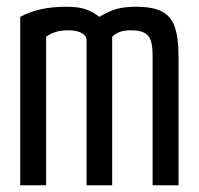

<svg xmlns="http://www.w3.org/2000/svg" viewBox="-20 -550 590 570"><path d="M40 0V-500Q68 -515 101.5 -522.5Q135 -530 176 -530Q210 -530 231.5 -523.5Q253 -517 275 -500Q303 -517 326.5 -523.5Q350 -530 384 -530Q432 -530 459.5 -516.5Q487 -503 498.5 -471Q510 -439 510 -383V0H433V-384Q433 -414 427.5 -430Q422 -446 408 -453Q394 -460 369 -460Q351 -460 338 -456Q325 -452 313 -441V0H237V-430Q237 -440 230 -446.5Q223 -453 211 -456.5Q199 -460 181 -460Q143 -460 117 -441V0Z"/></svg>

Font: M PLUS Code Latin SemiExpanded
Style: Regular
Weight: 400
Width: 6
Designer: Coji Morishita
Foundry: UNDERFOREST DESIGN
Version: Version 1.002; ttfautohint (v1.8.3)